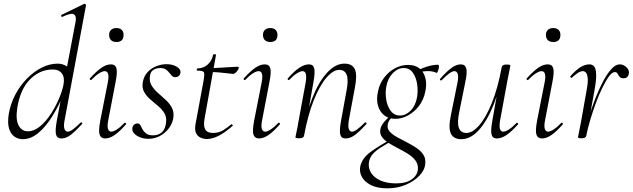

<svg xmlns="http://www.w3.org/2000/svg" viewBox="-20 -746 3450 1047"><path d="M104 13Q80 13 59.5 -0.5Q39 -14 29.5 -44.5Q20 -75 28 -126Q38 -182 64 -231Q90 -280 127.5 -318Q165 -356 208 -377.5Q251 -399 295 -399Q322 -399 345.5 -383.5Q369 -368 373 -332L333 -246Q302 -171 265.5 -112.5Q229 -54 188.5 -20.5Q148 13 104 13ZM132 -30Q166 -30 198.5 -57Q231 -84 257.5 -125Q284 -166 302 -209Q320 -252 326 -283Q334 -324 317 -346Q300 -368 264 -367Q197 -366 144.5 -314Q92 -262 75 -163Q64 -96 81 -63Q98 -30 132 -30ZM315 9Q291 9 285.5 -12.5Q280 -34 290 -89L392 -627Q398 -659 382.5 -668Q367 -677 320 -654Q316 -652 314 -658Q312 -664 316 -665L439 -725Q442 -727 446 -723Q450 -719 449 -717L332 -89Q326 -58 331.5 -43Q337 -28 350 -28Q361 -28 379 -41.5Q397 -55 419 -77Q422 -81 426.5 -77Q431 -73 427 -69Q393 -32 367 -11.5Q341 9 315 9Z M553 9Q531 9 523.5 -11Q516 -31 527 -89L568 -297Q580 -358 551 -358Q539 -358 520 -346Q501 -334 479 -311Q476 -307 471.5 -311.5Q467 -316 471 -319Q505 -357 532.5 -376Q560 -395 585 -395Q609 -395 615 -373.5Q621 -352 610 -297L570 -89Q564 -58 569 -43Q574 -28 587 -28Q598 -28 617 -40Q636 -52 658 -75Q662 -79 666 -74.5Q670 -70 666 -67Q633 -29 605.5 -10Q578 9 553 9ZM615 -517Q596 -517 585.5 -527Q575 -537 575 -556Q575 -573 585.5 -583Q596 -593 615 -593Q634 -593 644 -583Q654 -573 654 -556Q654 -517 615 -517Z M789 11Q753 11 725.5 -6.5Q698 -24 702 -49Q704 -61 712 -67Q720 -73 729 -73Q740 -73 745.5 -63Q751 -53 757.5 -40.5Q764 -28 777 -18Q790 -8 815 -8Q844 -8 862.5 -24.5Q881 -41 885 -74Q890 -105 877 -127.5Q864 -150 842 -168Q820 -186 799 -204.5Q778 -223 765.5 -245.5Q753 -268 759 -299Q765 -332 785.5 -353.5Q806 -375 833.5 -385.5Q861 -396 888 -396Q921 -396 944 -382Q967 -368 964 -349Q962 -336 953.5 -330.5Q945 -325 937 -325Q925 -325 917.5 -332.5Q910 -340 902.5 -350Q895 -360 884 -367.5Q873 -375 853 -375Q834 -375 817.5 -365.5Q801 -356 798 -333Q793 -303 806 -281Q819 -259 840.5 -240Q862 -221 883.5 -201.5Q905 -182 917.5 -158Q930 -134 925 -102Q920 -72 900.5 -46Q881 -20 852 -4.5Q823 11 789 11Z M1108 12Q1090 12 1073.5 4.5Q1057 -3 1049 -20.5Q1041 -38 1046 -68L1090 -306Q1097 -344 1091.5 -352.5Q1086 -361 1056 -361Q1052 -361 1053 -367Q1054 -373 1057 -373Q1089 -373 1112.5 -394Q1136 -415 1142 -447Q1142 -450 1150.5 -450Q1159 -450 1158 -447L1096 -102Q1088 -60 1099 -40.5Q1110 -21 1141 -21Q1173 -21 1196.5 -35.5Q1220 -50 1241 -68Q1243 -70 1247 -66Q1251 -62 1249 -60Q1204 -21 1170.5 -4.5Q1137 12 1108 12ZM1250 -343Q1247 -343 1227 -345.5Q1207 -348 1180.5 -350.5Q1154 -353 1130 -353L1132 -375Q1155 -375 1186 -377Q1217 -379 1243 -380.5Q1269 -382 1275 -382Q1279 -382 1281 -380Q1283 -378 1282 -374Q1280 -366 1270 -354.5Q1260 -343 1250 -343Z M1392 9Q1370 9 1362.5 -11Q1355 -31 1366 -89L1407 -297Q1419 -358 1390 -358Q1378 -358 1359 -346Q1340 -334 1318 -311Q1315 -307 1310.5 -311.5Q1306 -316 1310 -319Q1344 -357 1371.5 -376Q1399 -395 1424 -395Q1448 -395 1454 -373.5Q1460 -352 1449 -297L1409 -89Q1403 -58 1408 -43Q1413 -28 1426 -28Q1437 -28 1456 -40Q1475 -52 1497 -75Q1501 -79 1505 -74.5Q1509 -70 1505 -67Q1472 -29 1444.5 -10Q1417 9 1392 9ZM1454 -517Q1435 -517 1424.5 -527Q1414 -537 1414 -556Q1414 -573 1424.5 -583Q1435 -593 1454 -593Q1473 -593 1483 -583Q1493 -573 1493 -556Q1493 -517 1454 -517Z M1865 9Q1841 9 1835.5 -12.5Q1830 -34 1840 -89L1869 -248Q1893 -365 1830 -365Q1797 -365 1760.5 -323Q1724 -281 1691.5 -200.5Q1659 -120 1638 -6L1627 -7Q1648 -123 1683 -211.5Q1718 -300 1763.5 -349.5Q1809 -399 1858 -399Q1901 -399 1915 -368.5Q1929 -338 1915 -267L1882 -89Q1877 -58 1882 -43Q1887 -28 1900 -28Q1911 -28 1929 -41.5Q1947 -55 1969 -77Q1972 -81 1976.5 -77Q1981 -73 1977 -69Q1944 -32 1917.5 -11.5Q1891 9 1865 9ZM1612 8Q1599 8 1595 6.5Q1591 5 1591 2Q1591 -1 1596.5 -24.5Q1602 -48 1606 -74L1647 -297Q1657 -358 1630 -358Q1618 -358 1599 -346Q1580 -334 1558 -311Q1555 -307 1550.5 -311.5Q1546 -316 1550 -319Q1583 -357 1611.5 -376Q1640 -395 1665 -395Q1688 -395 1693.5 -373.5Q1699 -352 1689 -297L1638 -6Q1636 8 1612 8Z M2092 281Q2038 281 2003 263.5Q1968 246 1953 218Q1938 190 1945 159Q1956 115 2001 82.5Q2046 50 2103 18L2110 26Q2085 41 2059.5 56.5Q2034 72 2015.5 91Q1997 110 1992 138Q1987 170 2003.5 196.5Q2020 223 2055 238.5Q2090 254 2139 254Q2195 254 2226 231.5Q2257 209 2259 175Q2260 148 2244.5 128Q2229 108 2204 92.5Q2179 77 2151.5 63Q2124 49 2100 34Q2076 19 2063 1Q2050 -17 2054 -41Q2059 -63 2075.5 -82Q2092 -101 2117 -123L2128 -115Q2116 -108 2106 -94Q2096 -80 2094 -65Q2091 -44 2105.5 -28Q2120 -12 2144.5 1.5Q2169 15 2196.5 29Q2224 43 2248.5 59Q2273 75 2287.5 96Q2302 117 2299 146Q2297 180 2268 211Q2239 242 2193 261.5Q2147 281 2092 281ZM2136 -98Q2098 -98 2073.5 -118.5Q2049 -139 2040.5 -172.5Q2032 -206 2041 -246Q2049 -288 2073.5 -321Q2098 -354 2132.5 -373Q2167 -392 2206 -392Q2245 -392 2268.5 -372Q2292 -352 2300 -319Q2308 -286 2299 -246Q2290 -201 2264.5 -168Q2239 -135 2205 -116.5Q2171 -98 2136 -98ZM2161 -116Q2192 -116 2218.5 -142Q2245 -168 2254 -214Q2260 -248 2255 -285Q2250 -322 2232 -348.5Q2214 -375 2181 -375Q2149 -375 2122 -347Q2095 -319 2087 -276Q2080 -241 2086 -203.5Q2092 -166 2111 -141Q2130 -116 2161 -116ZM2243 -346 2242 -353Q2272 -371 2306 -382Q2340 -393 2368 -393Q2373 -393 2373.5 -385.5Q2374 -378 2371.5 -369Q2369 -360 2366 -353.5Q2363 -347 2360 -349Q2337 -360 2304.5 -358Q2272 -356 2243 -346Z M2496 13Q2453 13 2438.5 -18Q2424 -49 2439 -119L2475 -297Q2481 -328 2476 -343Q2471 -358 2458 -358Q2447 -358 2429 -345Q2411 -332 2389 -309Q2385 -305 2381 -309Q2377 -313 2381 -317Q2414 -355 2441 -375Q2468 -395 2493 -395Q2516 -395 2522.5 -373.5Q2529 -352 2517 -297L2485 -138Q2472 -78 2482 -49.5Q2492 -21 2524 -21Q2557 -21 2593.5 -63Q2630 -105 2662.5 -185.5Q2695 -266 2716 -380L2727 -379Q2707 -263 2671.5 -174.5Q2636 -86 2591 -36.5Q2546 13 2496 13ZM2689 9Q2666 9 2660.5 -12.5Q2655 -34 2665 -89L2716 -380Q2718 -394 2742 -394Q2755 -394 2759 -392.5Q2763 -391 2763 -388Q2763 -385 2758 -361.5Q2753 -338 2748 -312L2707 -89Q2697 -28 2724 -28Q2736 -28 2755 -40Q2774 -52 2796 -75Q2799 -79 2803.5 -74.5Q2808 -70 2804 -67Q2770 -29 2742.5 -10Q2715 9 2689 9Z M2935 9Q2913 9 2905.5 -11Q2898 -31 2909 -89L2950 -297Q2962 -358 2933 -358Q2921 -358 2902 -346Q2883 -334 2861 -311Q2858 -307 2853.5 -311.5Q2849 -316 2853 -319Q2887 -357 2914.5 -376Q2942 -395 2967 -395Q2991 -395 2997 -373.5Q3003 -352 2992 -297L2952 -89Q2946 -58 2951 -43Q2956 -28 2969 -28Q2980 -28 2999 -40Q3018 -52 3040 -75Q3044 -79 3048 -74.5Q3052 -70 3048 -67Q3015 -29 2987.5 -10Q2960 9 2935 9ZM2997 -517Q2978 -517 2967.5 -527Q2957 -537 2957 -556Q2957 -573 2967.5 -583Q2978 -593 2997 -593Q3016 -593 3026 -583Q3036 -573 3036 -556Q3036 -517 2997 -517Z M3177 -6 3167 -7Q3175 -50 3190 -102Q3205 -154 3225 -205.5Q3245 -257 3267.5 -300Q3290 -343 3313.5 -369Q3337 -395 3359 -395Q3372 -395 3384.5 -388Q3397 -381 3404.5 -369Q3412 -357 3409 -343Q3406 -330 3398.5 -324.5Q3391 -319 3380 -319Q3365 -319 3358.5 -327.5Q3352 -336 3347.5 -344.5Q3343 -353 3333 -353Q3318 -353 3300.5 -329Q3283 -305 3264 -266Q3245 -227 3228 -180.5Q3211 -134 3197.5 -88Q3184 -42 3177 -6ZM3152 8Q3139 8 3135.5 6.5Q3132 5 3132 2Q3132 -1 3137.5 -26.5Q3143 -52 3147 -74L3178 -249Q3187 -295 3185 -318Q3183 -341 3175.5 -349.5Q3168 -358 3159 -358Q3144 -358 3127.5 -346Q3111 -334 3098 -322Q3096 -320 3092 -323.5Q3088 -327 3090 -330Q3118 -362 3143.5 -378.5Q3169 -395 3194 -395Q3211 -395 3220.5 -383Q3230 -371 3231 -339.5Q3232 -308 3221 -249L3177 -6Q3175 8 3152 8Z"/></svg>

Font: Cormorant Light Light
Style: Italic
Weight: 300
Italic angle: -10°
Version: Version 4.000